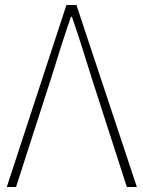

<svg xmlns="http://www.w3.org/2000/svg" viewBox="-20 -746 572 766"><path d="M7 0 245 -726H285L526 0H486L346 -434Q325 -502 307.5 -557Q290 -612 267 -679H263Q240 -612 222.5 -557Q205 -502 184 -434L44 0Z"/></svg>

Font: Noto Sans TC
Style: Regular
Weight: 100
Designer: Ryoko NISHIZUKA 西塚涼子 (kana, bopomofo & ideographs); Paul D. Hunt (Latin, Greek & Cyrillic); Sandoll Communications 산돌커뮤니
Foundry: Adobe
Version: Version 2.004;hotconv 1.0.118;makeotfexe 2.5.65603